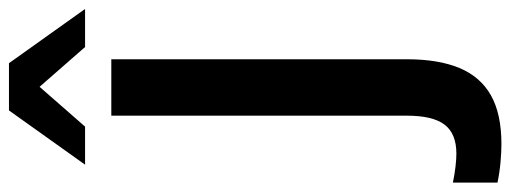

<svg xmlns="http://www.w3.org/2000/svg" viewBox="-384 -596 1166 439"><g transform="rotate(-90 199.5 -376.0)"><path d="M90 187Q73 187 49.5 185Q26 183 2 178V76Q21 80 38.5 82Q56 84 68 84Q114 84 134.5 57Q155 30 155 -29V-705H284V-29Q284 43 264 91Q244 139 201.5 163Q159 187 90 187ZM43 -765 167 -939H275L399 -765H312L221 -869L130 -765Z"/></g></svg>

Font: Mulish ExtraLight
Style: Bold
Weight: 700
Version: Version 3.603